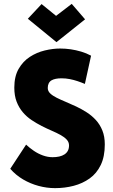

<svg xmlns="http://www.w3.org/2000/svg" viewBox="-20 -961 586 993"><path d="M420 -861 351 -941 270 -879 195 -940 124 -864 272 -743ZM419 -527 451 -673Q427 -686 400 -694Q373 -702 346 -706Q319 -710 291 -710Q253 -710 211.5 -700Q170 -690 134.5 -667Q99 -644 76.5 -605Q54 -566 54 -508Q54 -466 66 -435Q78 -404 98 -380.5Q118 -357 143.5 -340Q169 -323 195.5 -309.5Q222 -296 247.5 -285Q273 -274 293 -263Q313 -252 325 -239Q337 -226 337 -209Q337 -193 331 -181.5Q325 -170 313.5 -162.5Q302 -155 286.5 -151.5Q271 -148 252 -148Q227 -148 202 -157Q177 -166 155 -181Q133 -196 115 -213L33 -88Q62 -55 99.5 -33Q137 -11 179.5 0.5Q222 12 265 12Q315 12 361 0Q407 -12 443.5 -38Q480 -64 501 -107.5Q522 -151 522 -214Q522 -255 509.5 -286Q497 -317 476 -340Q455 -363 428.5 -380Q402 -397 374.5 -410Q347 -423 320.5 -434Q294 -445 273 -455.5Q252 -466 239.5 -478Q227 -490 227 -506Q227 -520 232 -530Q237 -540 246.5 -545.5Q256 -551 269 -553.5Q282 -556 298 -556Q320 -556 340.5 -552Q361 -548 380.5 -541.5Q400 -535 419 -527Z"/></svg>

Font: Advent Pro Black
Style: Regular
Weight: 900
Version: Version 3.000